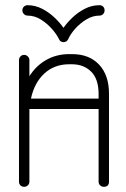

<svg xmlns="http://www.w3.org/2000/svg" viewBox="-20 -718 484 738"><path d="M93 -20Q93 -11 87 -5.5Q81 0 73 0Q64 0 58.5 -5.5Q53 -11 53 -20V-487Q53 -495 58.5 -501Q64 -507 73 -507Q81 -507 87 -501Q93 -495 93 -487V-425Q118 -465 157.5 -487.5Q197 -510 246 -510H257Q323 -510 361 -469.5Q399 -429 399 -357V-20Q399 0 379 0Q371 0 365 -5.5Q359 -11 359 -20V-299H93Q93 -289 93 -279ZM246 -471Q189 -471 150.5 -435.5Q112 -400 99 -339H359V-357Q359 -414 330.5 -442.5Q302 -471 256 -471ZM207 -567Q198 -586 179.5 -607Q161 -628 137 -643Q113 -658 86 -658Q78 -658 72 -664Q66 -670 66 -678Q66 -687 72 -692.5Q78 -698 86 -698Q115 -698 141.5 -684.5Q168 -671 189.5 -650.5Q211 -630 224 -611Q237 -630 258.5 -650.5Q280 -671 306.5 -684.5Q333 -698 362 -698Q371 -698 376.5 -692.5Q382 -687 382 -678Q382 -670 376.5 -664Q371 -658 362 -658Q336 -658 311.5 -643Q287 -628 268.5 -607Q250 -586 242 -567Q236 -556 224 -556Q212 -556 207 -567Z"/></svg>

Font: Libertine Sup Light
Style: Regular
Weight: 300
Designer: Bastien Sozeau
Foundry: NBR — Bastien Sozeau
Version: Version 2.003; ttfautohint (v1.8.4.7-5d5b);gftools[0.9.33]